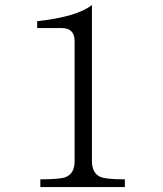

<svg xmlns="http://www.w3.org/2000/svg" viewBox="-20 -764 658 774"><path d="M483.4 -9.8H142.6V-41Q225.1 -41 246.6 -50.8Q280.8 -65.4 280.8 -114.7V-597.7Q280.8 -650.9 228.5 -650.9H129.9V-678.7Q289.1 -695.8 350.6 -743.7V-114.7Q350.6 -69.3 380.9 -52.7Q401.9 -41 483.4 -41Z"/></svg>

Font: I.Ming
Style: Regular
Weight: 400
Designer: Ichiten Fonts Project
Version: Version 5.10 Mar 24, 2018